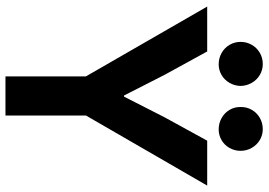

<svg xmlns="http://www.w3.org/2000/svg" viewBox="-156 -802 958 685"><g transform="rotate(90 322.5 -459.0)"><path d="M252 -287.1 2.9 -719.7H163.1L246.1 -568.4L320.3 -422.9H324.2L398.4 -568.4L481.4 -719.7H641.6L391.6 -287.1V0H252ZM361.3 -838.9Q360.8 -860.4 371.3 -878.7Q381.8 -897 400.1 -907.5Q418.5 -918 440.4 -918Q461.4 -918 479 -907.5Q496.6 -897 507.1 -878.7Q517.6 -860.4 517.6 -838.9Q517.6 -817.4 507.3 -799.3Q497.1 -781.2 479.5 -771Q461.9 -760.7 441.4 -760.7Q419.4 -760.7 400.9 -771Q382.3 -781.2 371.6 -799.3Q360.8 -817.4 361.3 -838.9ZM128.9 -838.9Q128.9 -860.4 139.4 -878.7Q149.9 -897 168 -907.5Q186 -918 208 -918Q229 -918 246.8 -907.5Q264.6 -897 275.1 -878.7Q285.6 -860.4 286.1 -838.9Q285.6 -817.4 275.1 -799.3Q264.6 -781.2 247.1 -771Q229.5 -760.7 209 -760.7Q187 -760.7 168.7 -771Q150.4 -781.2 139.6 -799.3Q128.9 -817.4 128.9 -838.9Z"/></g></svg>

Font: Reddit Sans Vanilla
Style: Bold
Weight: 700
Designer: Stephen Hutchings
Foundry: Reddit
Version: Version 1.013